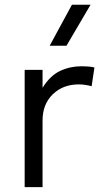

<svg xmlns="http://www.w3.org/2000/svg" viewBox="-20 -774 429 794"><path d="M82 0V-485H156V-411Q187.5 -461.5 228.8 -480.8Q270 -500 317 -500Q330.5 -500 344.2 -499Q358 -498 370.5 -495L359 -417.5Q345.5 -421 332.2 -423Q319 -425 305.5 -425Q240.5 -425 198.2 -384Q156 -343 156 -276V0ZM185.5 -585 277.5 -754.5H354.5L255 -585Z"/></svg>

Font: Geologica Cursive ExtraLight
Style: Regular
Weight: 250
Designer: Sindre Bremnes, Frode Helland
Foundry: Monokrom Skriftforlag AS
Version: Version 1.010;gftools[0.9.28]